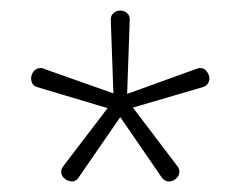

<svg xmlns="http://www.w3.org/2000/svg" viewBox="-20 -751 456 364"><path d="M117 -407Q113 -407 108 -409Q103 -411 99.5 -415.5Q96 -420 96 -425Q96 -431 100 -436L184 -546L50 -586Q44 -588 41.5 -592.5Q39 -597 39 -602Q39 -610 44 -616Q49 -622 57 -622Q58 -622 59.5 -622Q61 -622 62 -621L195 -574L190 -714Q190 -722 195.5 -726.5Q201 -731 208 -731Q215 -731 220.5 -726.5Q226 -722 226 -714L221 -573L354 -621Q356 -622 360 -622Q367 -622 372 -615.5Q377 -609 377 -602Q377 -597 374 -592.5Q371 -588 365 -586L232 -547L317 -435Q320 -431 320 -426Q320 -418 314 -412.5Q308 -407 300 -407Q297 -407 293.5 -408.5Q290 -410 287 -414L208 -529L128 -413Q126 -410 123 -408.5Q120 -407 117 -407Z"/></svg>

Font: Dosis ExtraLight
Style: Regular
Weight: 250
Designer: EdgarTolentino, PabloImpallari, IginoMarini
Foundry: EdgarTolentino, PabloImpallari, IginoMarini
Version: Version 3.001; ttfautohint (v1.8.2)